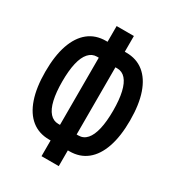

<svg xmlns="http://www.w3.org/2000/svg" viewBox="-202 -950 1004 1099"><g transform="rotate(30 300.0 -400.0)"><path d="M243 30V-74H233Q165 -74 117.5 -112Q70 -150 45 -223Q20 -296 20 -400Q20 -505 45 -577.5Q70 -650 117.5 -688Q165 -726 233 -726H243V-830H357V-726H367Q435 -726 482.5 -688Q530 -650 555 -577.5Q580 -505 580 -400Q580 -296 555 -223Q530 -150 482.5 -112Q435 -74 367 -74H357V30ZM233 -178H245V-622H233Q201 -622 178 -596.5Q155 -571 143.5 -521.5Q132 -472 132 -400Q132 -329 143.5 -279Q155 -229 178 -203.5Q201 -178 233 -178ZM355 -178H367Q400 -178 422.5 -203.5Q445 -229 456.5 -279Q468 -329 468 -400Q468 -472 456.5 -521.5Q445 -571 422.5 -596.5Q400 -622 367 -622H355Z"/></g></svg>

Font: Martian Mono Condensed
Style: Regular
Weight: 400
Width: 3
Designer: Roman Shamin
Foundry: Evil Martians
Version: Version 1.000